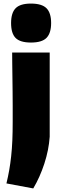

<svg xmlns="http://www.w3.org/2000/svg" viewBox="-20 -834 346 1074"><path d="M153 -596Q93 -596 67.5 -621.5Q42 -647 42 -705Q42 -762 67.5 -788Q93 -814 153 -814Q214 -814 240 -788Q266 -762 266 -705Q266 -649 240.5 -622.5Q215 -596 153 -596ZM16 192Q25 155 31.5 118Q38 81 42.5 39.5Q47 -2 49 -48.5Q51 -95 51 -152Q51 -161 51 -186Q51 -211 51 -245.5Q51 -280 50.5 -321Q50 -362 49.5 -402Q49 -442 48.5 -478.5Q48 -515 48 -540H258V-69Q253 5 228 81.5Q203 158 166 220Z"/></svg>

Font: Encode Sans Narrow
Style: Black
Weight: 900
Designer: Pablo Impallari, Andres Torresi
Foundry: Pablo Impallari, Andres Torresi
Version: Version 1.000; ttfautohint (v1.00) -l 8 -r 50 -G 200 -x 14 -